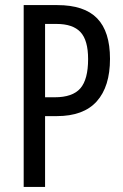

<svg xmlns="http://www.w3.org/2000/svg" viewBox="-20 -734 483 754"><path d="M205 -714Q311 -714 361.5 -662Q412 -610 412 -503Q412 -394 360 -336Q308 -278 203 -278H157V0H73V-714ZM202 -640H157V-352H195Q265 -352 295.5 -387Q326 -422 326 -502Q326 -576 296 -608Q266 -640 202 -640Z"/></svg>

Font: Noto Sans Tamil ExtraCondensed
Style: Regular
Weight: 400
Width: 2
Designer: Jelle Bosma - Monotype Design Team
Foundry: Monotype Imaging Inc.
Version: Version 2.004; ttfautohint (v1.8.4.7-5d5b)